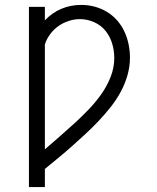

<svg xmlns="http://www.w3.org/2000/svg" viewBox="-20 -558 640 783"><path d="M98 205V-530H163V-475Q177 -490 194 -502Q211 -514 230 -522Q249 -530 269.5 -534Q290 -538 311 -538Q339 -538 365.5 -531Q392 -524 415.5 -510Q439 -496 457.5 -475Q476 -454 487.5 -429Q499 -404 504.5 -377Q510 -350 510 -323Q510 -286 499.5 -250Q489 -214 471.5 -182Q454 -150 431 -121Q408 -92 382.5 -65Q357 -38 330 -13Q303 12 275.5 36.5Q248 61 219.5 84.5Q191 108 163 131V205ZM163 51Q193 25 223.5 -1.5Q254 -28 283.5 -55Q313 -82 341 -111Q369 -140 392.5 -173Q416 -206 431 -244Q446 -282 446 -322Q446 -351 437.5 -380Q429 -409 410.5 -432Q392 -455 364 -467.5Q336 -480 306 -480Q283 -480 260 -472.5Q237 -465 218 -451.5Q199 -438 184.5 -418.5Q170 -399 163 -377Z"/></svg>

Font: Iosevka Curly Slab LtEx
Style: Regular
Weight: 300
Width: 7
Monospace: yes
Designer: Belleve Invis
Foundry: Belleve Invis
Version: Version 11.1.0; ttfautohint (v1.8.3)